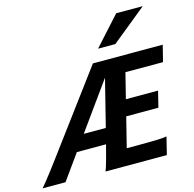

<svg xmlns="http://www.w3.org/2000/svg" viewBox="-169 -1121 1273 1258"><g transform="rotate(-15 468.0 -491.5)"><path d="M835.4 -314H617.2L566.4 -111.3H643.6Q713.4 -111.3 760.7 -112.5Q808.1 -113.8 837.9 -118.7L808.6 0H392.6Q397.5 -11.2 403.1 -29.1Q408.7 -46.9 418 -80.6Q427.2 -114.3 441.9 -171.4H244.1L121.1 0H-34.2Q-17.6 -19.5 0.2 -41.7Q18.1 -64 41.7 -95Q65.4 -126 99.1 -171.4L496.1 -705.6H969.7L941.9 -594.7H687L644 -422.9H862.3ZM468.3 -275.4 548.3 -594.7 318.8 -275.4ZM728.5 -983.4H908.7L670.9 -790H553.7Z"/></g></svg>

Font: Andika
Style: Bold Italic
Weight: 700
Italic angle: -14°
Designer: Victor Gaultney, Annie Olsen, Julie Remington, Don Collingsworth, Eric Hays, Becca Hirsbrunner
Foundry: SIL International
Version: Version 6.101